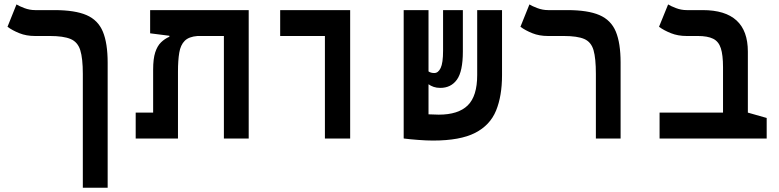

<svg xmlns="http://www.w3.org/2000/svg" viewBox="-20 -632 3556 876"><path d="M471.2 -345.7V224.6H357.9V-294.9Q357.9 -365.7 346.2 -403.1Q334.5 -440.4 302 -454.1Q269.5 -467.8 207.5 -467.8H139.2Q100.1 -467.8 68.4 -480.5Q36.6 -493.2 14.2 -509.8L55.2 -611.8Q66.4 -604.5 90.8 -595.2Q115.2 -585.9 140.6 -585.9H228.5Q321.8 -585.9 374.5 -563.2Q427.2 -540.5 449.2 -487.8Q471.2 -435.1 471.2 -345.7Z M1114.7 0H1001.5V-467.8H881.3Q841.8 -464.8 822.8 -445.8Q803.7 -426.8 797.9 -391.6Q792 -356.4 792 -305.2V0H599.1V-118.2H678.7V-314.5Q678.7 -363.8 688.2 -393.1Q697.8 -422.4 714.6 -438.7Q731.4 -455.1 752.9 -464.4V-468.8L665 -480V-585.9H1114.7Z M1462.4 0V-467.8H1258.3V-585.9H1577.6V0Z M1955.6 9.3Q1925.8 9.3 1887.2 6.3Q1848.6 3.4 1822.8 0V-0.5H1821.8V-585.9H1935.1V-306.2Q1945.3 -298.8 1961.4 -298.8Q1979.5 -298.8 1990.5 -321.8Q2001.5 -344.7 2001.5 -400.9V-585.9H2091.8V-397Q2091.8 -306.2 2064.7 -268.6Q2037.6 -231 1988.8 -231Q1971.7 -231 1958.5 -235.6Q1945.3 -240.2 1935.1 -247.6V-110.4Q1965.3 -108.9 1981.9 -108.9Q2070.8 -108.9 2114 -151.1Q2157.2 -193.4 2157.2 -289.6V-585.9H2270.5V-289.1Q2270.5 -193.8 2243.2 -127.2Q2215.8 -60.5 2147.5 -25.6Q2079.1 9.3 1955.6 9.3Z M2811.5 -346.2V0H2698.7V-294.9Q2698.7 -365.7 2688 -403.1Q2677.2 -440.4 2645.8 -454.1Q2614.3 -467.8 2551.8 -467.8H2479.5Q2440.4 -467.8 2408.7 -480.5Q2377 -493.2 2354.5 -509.8L2395.5 -611.8Q2406.7 -604.5 2431.2 -595.2Q2455.6 -585.9 2481 -585.9H2568.8Q2662.1 -585.9 2714.8 -563.2Q2767.6 -540.5 2789.6 -488Q2811.5 -435.5 2811.5 -346.2Z M3478 -93.8V0H2989.3V-118.2H3278.8V-325.2Q3278.8 -380.9 3268.8 -411.9Q3258.8 -442.9 3233.6 -455.3Q3208.5 -467.8 3163.6 -467.8H3112.3Q3073.2 -467.8 3041.3 -480.5Q3009.3 -493.2 2986.8 -509.8L3028.3 -611.8Q3039.6 -604.5 3063.7 -595.2Q3087.9 -585.9 3113.3 -585.9H3186Q3392.1 -585.9 3392.1 -396.5V-118.2Z"/></svg>

Font: CaskaydiaCove NF SemiBold
Style: Regular
Weight: 600
Designer: Aaron Bell
Foundry: Saja Typeworks
Version: Version 2111.001; VTT 6.35;Nerd Fonts 3.2.1